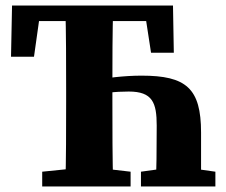

<svg xmlns="http://www.w3.org/2000/svg" viewBox="-20 -677 820 697"><path d="M133.2 0H454.1V-53.7L324.9 -68.7H281.1L133.2 -53.7V0ZM217.1 0H391C388 -103 388 -207 388 -310.7V-371.5C388 -452 388 -556 391 -657H217.1C220.1 -554 220.1 -450 220.1 -347V-310C220.1 -205 220.1 -101 217.1 0ZM491.7 0H761.9V-53.7L656.1 -68.7H600.2L491.7 -53.7V0ZM20 -471.1H103.4L129.6 -657L57.2 -600.5H573.7L502 -657L528.3 -485.5H611L608 -657H23.7L20 -471.1ZM545.9 0H709.9V-195.9C709.9 -356.7 655.6 -402.4 494.1 -402.4C429.8 -402.4 364.4 -393.8 305.5 -383.8V-327.8C353.1 -339.6 397.3 -344.7 447.3 -344.7C534 -344.7 548.9 -303.9 548.9 -220.8C548.9 -123.6 547.9 -69 545.9 0Z"/></svg>

Font: Source Serif Variable
Style: Regular
Weight: 389
Designer: Frank Grießhammer
Foundry: Adobe Systems Incorporated
Version: Version 3.001;hotconv 1.0.111;makeotfexe 2.5.65597